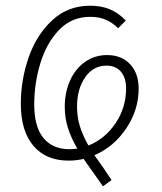

<svg xmlns="http://www.w3.org/2000/svg" viewBox="-20 -552 569 673"><path d="M311 -8Q335 26 340 33L371 79L341 101L273 5Q248 11 220 11Q141 11 97 -41Q53 -93 53 -188Q53 -272 80.5 -351Q108 -430 163 -481Q218 -532 296 -532Q335 -532 365 -519.5Q395 -507 421 -480L394 -453Q374 -473 350.5 -483Q327 -493 296 -493Q231 -493 187 -447Q143 -401 121.5 -330.5Q100 -260 100 -186Q100 -107 132.5 -68Q165 -29 223 -29Q233 -29 251 -31Q229 -69 218 -104Q207 -139 207 -178Q207 -228 225.5 -269.5Q244 -311 278 -335Q312 -359 355 -359Q406 -359 436 -327Q466 -295 466 -241Q466 -167 422.5 -102Q379 -37 311 -8ZM422 -242Q422 -279 404 -300.5Q386 -322 353 -322Q307 -322 278.5 -281Q250 -240 250 -178Q250 -142 260 -109.5Q270 -77 290 -42Q348 -65 385 -120Q422 -175 422 -242Z"/></svg>

Font: Fira Sans Condensed ExtraLight
Style: Italic
Weight: 275
Width: 3
Italic angle: -8°
Designer: Carrois Corporate & Edenspiekermann AG
Foundry: Carrois Corporate GbR & Edenspiekermann AG
Version: Version 4.203